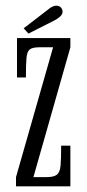

<svg xmlns="http://www.w3.org/2000/svg" viewBox="-20 -658 308 678"><path d="M36.5 0V-32.5L167.5 -491H118Q95 -491 85.2 -483.5Q75.5 -476 73.5 -453.2Q71.5 -430.5 71.5 -384.5H40V-523.5H228.5V-491L98 -32.5H143.5Q169.5 -32.5 180.5 -40.8Q191.5 -49 193.8 -72.8Q196 -96.5 196 -143.5H228.5V0ZM80.5 -539.5 63.5 -558 150 -624.5Q165.5 -638 179.5 -638Q192.5 -638 198.5 -626.5Q201 -622.5 201 -617Q201 -607.5 192.2 -599.5Q183.5 -591.5 171.5 -585.5Z"/></svg>

Font: Imbue 10pt Light
Style: Regular
Weight: 300
Designer: Tyler Finck
Foundry: Etcetera Type Company
Version: Version 1.102; ttfautohint (v1.8.3)